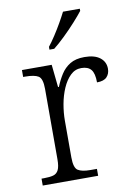

<svg xmlns="http://www.w3.org/2000/svg" viewBox="-86 -822 614 877"><g transform="rotate(-10 220.5 -383.0)"><path d="M40 0V-32H52Q78 -32 94.5 -36.5Q111 -41 119 -57Q127 -73 127 -107V-433Q127 -481 108.5 -492.5Q90 -504 47 -504H38V-536H176L187 -431H191Q203 -461 219.5 -487Q236 -513 262 -529Q288 -545 329 -545Q376 -545 401 -525.5Q426 -506 426 -474Q426 -451 412 -436Q398 -421 366 -421Q366 -463 351.5 -480.5Q337 -498 306 -498Q277 -498 255.5 -477Q234 -456 219.5 -422.5Q205 -389 198 -350Q191 -311 191 -274V-104Q191 -55 209.5 -43.5Q228 -32 266 -32H297V0ZM178 -619Q193 -638 210 -664Q227 -690 242.5 -717Q258 -744 269 -766H347V-756Q334 -739 308 -710Q282 -681 252.5 -652.5Q223 -624 200 -606H178Z"/></g></svg>

Font: Noto Serif Sinhala Light
Style: Regular
Weight: 300
Designer: Jelle Bosma - Monotype Design Team
Foundry: Monotype Imaging Inc.
Version: Version 2.007; ttfautohint (v1.8.4.7-5d5b)